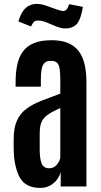

<svg xmlns="http://www.w3.org/2000/svg" viewBox="-20 -945 514 973"><path d="M183.6 7.3Q108.4 7.3 79.3 -47.4Q50.3 -102.1 49.3 -192.4V-239.3Q49.3 -297.9 66.2 -334.5Q83 -371.1 114.3 -394Q145.5 -417 189 -434.1Q232.4 -451.2 285.6 -470.7V-534.7Q285.6 -571.8 282.7 -594Q279.8 -616.2 269.5 -626.5Q259.3 -636.7 237.8 -636.7Q216.8 -636.7 205.8 -626.2Q194.8 -615.7 190.9 -594Q187 -572.3 187 -538.6V-505.9H59.1V-527.8Q59.1 -578.1 67.6 -617.7Q76.2 -657.2 96.7 -684.8Q117.2 -712.4 152.6 -726.8Q188 -741.2 241.7 -741.2Q289.1 -741.2 322.8 -727.8Q356.4 -714.4 377.4 -687.7Q398.4 -661.1 408.2 -621.1Q418 -581.1 418 -527.8V0H287.6V-72.8Q281.7 -51.8 267.6 -33.4Q253.4 -15.1 232.2 -3.9Q210.9 7.3 183.6 7.3ZM228.5 -92.3Q252.9 -92.3 267.6 -109.9Q282.2 -127.4 285.6 -145.5V-397.5Q256.3 -384.3 236.3 -372.8Q216.3 -361.3 204.1 -347.7Q191.9 -334 186.5 -315.4Q181.2 -296.9 181.2 -270V-188Q181.2 -137.7 191.7 -115Q202.1 -92.3 228.5 -92.3ZM311.5 -800.8Q290 -800.8 265.6 -810.8Q241.2 -820.8 217.3 -830.8Q193.4 -840.8 172.9 -840.8Q165 -840.8 161.6 -839.8Q153.8 -837.9 148.7 -830.8Q143.6 -823.7 136.7 -811L73.2 -836.4Q83 -869.6 96.7 -888.9Q110.4 -908.2 127.9 -916.7Q145.5 -925.3 167 -925.3Q187 -925.3 213.6 -916.3Q240.2 -907.2 264.6 -898.2Q289.1 -889.2 301.3 -889.2H303.2Q310.1 -890.1 316.4 -896Q322.8 -901.9 330.6 -923.8L399.9 -910.2L395.5 -886.7Q384.8 -836.4 364.5 -818.6Q344.2 -800.8 311.5 -800.8Z"/></svg>

Font: Antonio
Style: Bold
Weight: 700
Designer: Vernon Adams
Foundry: Vernon Adams
Version: Version 1.002